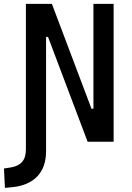

<svg xmlns="http://www.w3.org/2000/svg" viewBox="-58 -713 664 966"><path d="M-33.2 232.4 -38.1 134.8 -3.9 129.4Q33.7 123.5 53 101.8Q72.3 80.1 72.3 38.6V-89.8H173.8V46.9Q173.8 127.9 129.9 174.1Q85.9 220.2 5.9 228.5ZM382.8 0 183.6 -527.3H138.7V-693.4H203.1L402.3 -166H426.8V0ZM72.3 0V-693.4H173.8V0ZM412.1 0V-693.4H513.7V0Z"/></svg>

Font: Cascadia Mono
Style: Regular
Weight: 400
Monospace: yes
Designer: Aaron Bell
Foundry: Saja Typeworks
Version: Version 2404.023